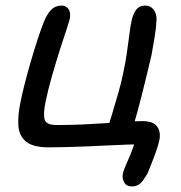

<svg xmlns="http://www.w3.org/2000/svg" viewBox="-20 -523 649 688"><path d="M453 145Q433 145 425 130.5Q417 116 420 101Q422 89 430.5 70Q439 51 448.5 28Q458 5 464 -17L491 -6Q471 -6 439.5 -5Q408 -4 370.5 -2Q333 0 294 1.5Q255 3 219 4Q183 5 155 5Q99 5 74 -15Q49 -35 46 -71Q43 -107 53 -155Q58 -181 68 -220.5Q78 -260 90.5 -303Q103 -346 115.5 -384Q128 -422 137 -444Q148 -472 163 -487.5Q178 -503 202 -503Q215 -503 224 -492.5Q233 -482 231 -462Q231 -455 220.5 -424Q210 -393 195.5 -347.5Q181 -302 166.5 -251.5Q152 -201 143 -157Q134 -112 140.5 -93.5Q147 -75 182 -75Q232 -75 275.5 -77Q319 -79 357 -81.5Q395 -84 428 -86.5Q461 -89 490 -89Q530 -89 543.5 -69Q557 -49 551 -21Q548 -6 540.5 16Q533 38 524 60Q515 82 509 98Q501 111 493.5 122Q486 133 476 139Q466 145 453 145ZM361 -49Q371 -78 382 -115.5Q393 -153 404.5 -192Q416 -231 422 -264Q429 -296 433 -323Q437 -350 440 -372.5Q443 -395 445.5 -413.5Q448 -432 451 -446Q456 -472 467.5 -487.5Q479 -503 501 -503Q519 -503 530 -489Q541 -475 541 -454Q540 -425 534.5 -392.5Q529 -360 523 -326Q517 -300 508 -263Q499 -226 489 -186Q479 -146 469 -110.5Q459 -75 451 -52Z"/></svg>

Font: Shantell Sans
Style: Italic
Weight: 400
Italic angle: -11°
Designer: Stephen Nixon, Anya Danilova, Shantell Martin
Foundry: Arrow Type
Version: Version 1.011;[c5ecc13dd]